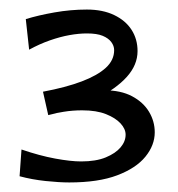

<svg xmlns="http://www.w3.org/2000/svg" viewBox="-20 -850 372 402"><path d="M81 -609 70 -658Q118 -667 151 -679.5Q184 -692 201.5 -708Q219 -724 219 -745Q219 -754 213 -762Q207 -770 195 -775Q183 -780 162 -780Q145 -780 125.5 -776.5Q106 -773 84.5 -765.5Q63 -758 41 -746L34 -810Q60 -818 94 -824Q128 -830 162 -830Q195 -830 219 -818.5Q243 -807 255.5 -787.5Q268 -768 268 -743Q268 -714 245.5 -689Q223 -664 181 -643Q139 -622 81 -609ZM125 -468Q104 -468 75.5 -471Q47 -474 21 -481L25 -537Q63 -524 95.5 -518Q128 -512 150 -512Q181 -512 201.5 -520.5Q222 -529 232.5 -541.5Q243 -554 243 -568Q243 -580 232.5 -591.5Q222 -603 202 -611Q182 -619 152 -619Q132 -619 113.5 -616Q95 -613 84 -610L129 -652Q148 -656 165 -658.5Q182 -661 198 -661Q233 -661 256.5 -648.5Q280 -636 292 -616Q304 -596 304 -573Q304 -546 284.5 -522Q265 -498 225.5 -483Q186 -468 125 -468Z"/></svg>

Font: Marhey Light
Style: Regular
Weight: 400
Version: Version 1.000